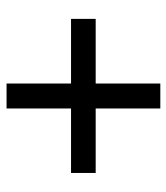

<svg xmlns="http://www.w3.org/2000/svg" viewBox="20 -548 520 600"><g transform="rotate(-90 280.0 -248.0)"><path d="M241 -7V-209H39.5V-286H241V-487.5H319V-286H521V-209H319V-7Z"/></g></svg>

Font: HK Grotesk Medium
Style: Regular
Weight: 500
Designer: Alfredo Marco Pradil
Foundry: Hanken Design Co.
Version: Version 3.001;FEAKit 1.0